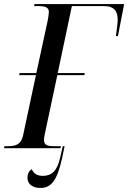

<svg xmlns="http://www.w3.org/2000/svg" viewBox="-47 -734 635 951"><path d="M-27 0H252L255 -10H218C190 -10 171 -14 171 -41C171 -48 172 -55 174 -66L237 -362H371L373 -372H239L309 -704H467C521 -704 536 -676 536 -635C536 -618 531 -587 527 -555H537L568 -714H124L122 -704H141C175 -704 195 -699 195 -674C195 -665 192 -646 189 -631L133 -372H50L48 -362H131L67 -62C57 -17 29 -10 -8 -10H-25ZM153 197C208 197 236 158 260 52L273 -10H264L251 47C236 115 207 137 166 137C138 137 122 128 110 104C96 113 89 128 89 147C89 176 113 197 153 197Z"/></svg>

Font: Noto Serif Display Condensed Medium
Style: Italic
Weight: 500
Width: 3
Italic angle: -12°
Designer: Monotype Design Team
Foundry: Monotype Imaging Inc.
Version: Version 2.009